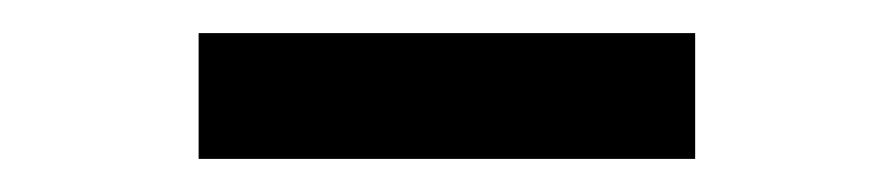

<svg xmlns="http://www.w3.org/2000/svg" viewBox="-20 -728 540 116"><path d="M100 -632V-708H400V-632Z"/></svg>

Font: Iosevka Algr
Style: Bold
Weight: 700
Monospace: yes
Designer: Belleve Invis
Foundry: Belleve Invis
Version: Version 26.0.2; ttfautohint (v1.8.3)